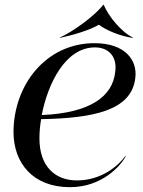

<svg xmlns="http://www.w3.org/2000/svg" viewBox="-20 -765 591 796"><path d="M36 -216.5C36.5 -90 115.5 11 270 11C405 11 482 -80 501.5 -117.5L499.5 -118C471.5 -78.5 401 -17 299 -17C207.5 -17 143.5 -76 143.5 -191C143.5 -214.5 145.5 -242.5 150.5 -271C365.5 -275 526 -306 541 -442C550.5 -517 497 -586 372 -586C169.5 -586 36 -411.5 36 -216.5ZM153 -288C178 -416.5 250 -568.5 373.5 -568.5C432.5 -568.5 467 -528 457.5 -466C447 -367.5 357.5 -296.5 153 -288ZM391 -662H389C351.5 -640 285 -620 229 -608L227.5 -609C282 -633.5 371 -697.5 408 -745H410C429.5 -697.5 484.5 -630.5 532 -609L529.5 -608C475 -615.5 415.5 -642.5 391 -662Z"/></svg>

Font: Beautique Display Thin
Style: Bold
Weight: 500
Italic angle: -12°
Designer: Nhat-Quang Ngo
Version: Version 1.100;Glyphs 3.2.3 (3260)